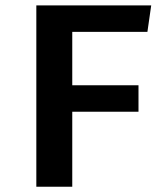

<svg xmlns="http://www.w3.org/2000/svg" viewBox="-20 -712 640 732"><path d="M255.5 -590.5V-387H508V-286H255.5V0H118.5V-691.5H556.5L542 -590.5Z"/></svg>

Font: Fira Code Light SemiBold
Style: Regular
Weight: 600
Monospace: yes
Version: Version 5.002